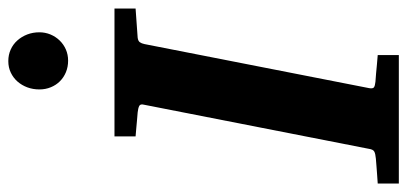

<svg xmlns="http://www.w3.org/2000/svg" viewBox="-289 -687 961 453"><g transform="rotate(-90 191.5 -460.5)"><path d="M329.1 -616.2Q321.3 -615.2 318.4 -611.1Q315.4 -606.9 314 -600.1L210 -69.8Q208.5 -61.5 211.9 -58.8Q215.3 -56.2 225.1 -55.2Q234.4 -54.7 244.6 -53.7Q253.4 -52.7 264.6 -51.8Q275.9 -50.8 288.1 -49.8V0H-15.1V-49.8Q-3.9 -50.8 6.6 -51.3Q17.1 -51.8 25.4 -52.7Q35.2 -53.7 43.9 -54.2Q55.2 -55.2 60.3 -57.9Q65.4 -60.5 66.9 -70.8L170.9 -601.1Q173.3 -609.9 168 -612.5Q162.6 -615.2 152.8 -616.2Q144 -616.7 134.8 -617.7Q126.5 -618.7 116.2 -619.4Q106 -620.1 96.2 -621.1V-670.9H397.9V-621.1ZM341.8 -848.1Q341.8 -834.5 336.7 -822Q331.5 -809.6 322.5 -800.3Q313.5 -791 301.3 -785.6Q289.1 -780.3 274.9 -780.3Q260.3 -780.3 247.8 -785.4Q235.4 -790.5 226.3 -799.6Q217.3 -808.6 212.2 -821Q207 -833.5 207 -848.1Q207 -863.3 211.9 -876.5Q216.8 -889.6 225.6 -899.7Q234.4 -909.7 246.6 -915.5Q258.8 -921.4 273.9 -921.4Q288.6 -921.4 301 -915.8Q313.5 -910.2 322.5 -900.1Q331.5 -890.1 336.7 -876.7Q341.8 -863.3 341.8 -848.1Z"/></g></svg>

Font: Charis SIL Phon
Style: Bold Italic
Weight: 700
Italic angle: -11°
Foundry: SIL International
Version: Version 5.000